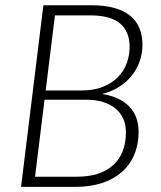

<svg xmlns="http://www.w3.org/2000/svg" viewBox="-20 -728 628 748"><path d="M278.5 -39.5Q371.5 -39.5 421 -84.8Q470.5 -130 470.5 -213Q470.5 -242 460.2 -265.2Q450 -288.5 430.2 -305Q410.5 -321.5 381.8 -330.5Q353 -339.5 316 -339.5H153.5L116.5 -39.5ZM194 -668 158 -375.5H297.5Q346 -375.5 381.5 -390Q417 -404.5 440 -428.2Q463 -452 474 -482.5Q485 -513 485 -545.5Q485 -605 447.8 -636.5Q410.5 -668 333 -668ZM337.5 -707.5Q388.5 -707.5 425.5 -697Q462.5 -686.5 487 -666.8Q511.5 -647 523.2 -618.5Q535 -590 535 -554Q535 -520 524.2 -489.2Q513.5 -458.5 493.2 -433.2Q473 -408 443.8 -389.5Q414.5 -371 378 -362Q447.5 -350.5 483.8 -312.8Q520 -275 520 -214.5Q520 -165.5 503.2 -125.8Q486.5 -86 454.8 -58Q423 -30 377.5 -15Q332 0 274.5 0H62L149 -707.5Z"/></svg>

Font: Lato 2
Style: Italic
Weight: 300
Italic angle: -7°
Designer: Lukasz Dziedzic with Adam Twardoch and Botio Nikoltchev
Foundry: tyPoland Lukasz Dziedzic
Version: Version 2.015; 2015-08-06; http://www.latofonts.com/